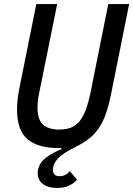

<svg xmlns="http://www.w3.org/2000/svg" viewBox="-20 -718 657 947"><path d="M262 -698 173 -258Q168 -236 166.5 -219Q165 -202 165 -189Q165 -127 192.5 -103Q220 -79 272 -79Q303 -79 327 -87.5Q351 -96 369.5 -117Q388 -138 402 -174Q416 -210 427 -264L514 -698H617L529 -260Q517 -199 502 -156.5Q487 -114 466 -84Q445 -54 417 -32.5Q389 -11 352 7Q290 38 265.5 64Q241 90 241 120Q241 133 248.5 142Q256 151 273 151Q305 151 324 126L360 168Q346 185 322 197Q298 209 260 209Q218 209 192 190Q166 171 166 136Q166 101 192 73Q218 45 284 17L282 12H265Q167 12 115.5 -31.5Q64 -75 64 -178Q64 -198 66.5 -224Q69 -250 75 -280L159 -698Z"/></svg>

Font: IBM Plex Sans Cond Medm
Style: Italic
Weight: 500
Width: 3
Italic angle: -11°
Designer: Mike Abbink, Paul van der Laan, Pieter van Rosmalen
Foundry: Bold Monday
Version: Version 1.3